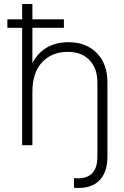

<svg xmlns="http://www.w3.org/2000/svg" viewBox="-20 -720 617 952"><path d="M319.3 -510.7Q408.2 -510.7 460.9 -456.1Q512.7 -402.3 512.7 -310.5Q512.7 -188.5 512.7 56.6Q512.7 136.7 469.7 177.7Q433.6 211.9 369.1 211.9Q358.4 211.9 346.7 210.9Q346.7 195.3 346.7 163.1Q462.9 174.8 462.9 56.6Q462.9 -65.4 462.9 -310.5Q462.9 -380.9 423.8 -421.9Q384.8 -462.9 315.4 -462.9Q238.3 -462.9 189.5 -412.1Q140.6 -361.3 140.6 -263.7Q140.6 -175.8 140.6 0Q127.9 0 89.8 0Q89.8 -145.5 89.8 -582Q71.3 -582 16.6 -582Q16.6 -592.8 16.6 -624Q35.2 -624 89.8 -624Q89.8 -642.6 89.8 -700.2Q102.5 -700.2 140.6 -700.2Q140.6 -680.7 140.6 -624Q179.7 -624 296.9 -624Q296.9 -613.3 296.9 -582Q257.8 -582 140.6 -582Q140.6 -538.1 140.6 -407.2Q196.3 -510.7 319.3 -510.7Z"/></svg>

Font: LeFont
Style: ExtraLight
Weight: 200
Designer: Leryon MEDIA
Version: Version 1.0